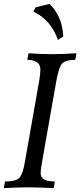

<svg xmlns="http://www.w3.org/2000/svg" viewBox="-46 -967 414 987"><path d="M230 0Q149.9 -3.9 103 -3.9Q48.3 -3.9 -26.4 0L-20.5 -34.2Q42 -34.2 57.1 -56.9Q72.3 -79.6 81.1 -129.9L155.3 -550.8Q161.6 -587.4 161.6 -609.4Q161.6 -659.2 94.2 -659.2L100.6 -693.4Q164.1 -688.5 223.6 -688.5Q275.9 -688.5 347.2 -693.4L340.8 -659.2Q281.2 -659.2 267.3 -632.3Q253.4 -605.5 243.7 -551.8L168.9 -127Q163.1 -95.7 163.1 -76.2Q163.1 -34.2 235.8 -34.2ZM251.5 -761.7Q217.3 -862.8 125.5 -907.7L137.2 -929.7L208.5 -946.8Q274.4 -883.3 279.3 -779.3Z"/></svg>

Font: Kelvinch
Style: Italic
Weight: 400
Italic angle: -10°
Designer: Paul James Miller
Foundry: High-Logic / Made with FontCreator
Version: Version 3.40;July 22, 2017;FontCreator 11.0.0.2388 64-bit